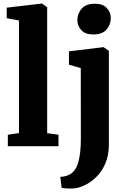

<svg xmlns="http://www.w3.org/2000/svg" viewBox="-20 -840 727 1103"><path d="M89 -75.5V-722L18.5 -735.5V-796L219 -819.5H221.5L251 -798.5V-75L316 -66V0H25V-66ZM376 -468.5V-545L573 -569H575L605.5 -548V-9.5Q605.5 52.5 585 99.5Q564.5 146.5 532 178Q499.5 209.5 463.2 225.8Q427 242 396 243Q384.5 243.5 362.8 242.5Q341 241.5 334 239L326.5 176Q333 176 346.8 174Q360.5 172 376 164.5Q413.5 147 429 94.8Q444.5 42.5 444.5 -42L444 -449ZM515.5 -642Q470 -642 447.2 -667Q424.5 -692 424.5 -723Q424.5 -762.5 449.2 -790.5Q474 -818.5 524.5 -818.5H525.5Q571.5 -818.5 594 -793.5Q616.5 -768.5 616.5 -737.5Q616.5 -698 591.8 -670Q567 -642 516.5 -642Z"/></svg>

Font: Merriweather Black
Style: Regular
Weight: 900
Designer: Eben Sorkin
Foundry: Eben Sorkin
Version: Version 2.200;gftools[0.9.31]